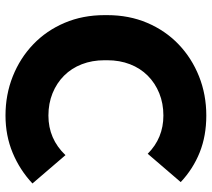

<svg xmlns="http://www.w3.org/2000/svg" viewBox="-56 -699 770 698"><g transform="rotate(90 329.0 -350.0)"><path d="M400 15Q324 15 257.5 -11.5Q191 -38 141 -86Q91 -134 63 -200Q35 -266 35 -345V-355Q35 -434 63 -500Q91 -566 141 -614Q191 -662 257.5 -688.5Q324 -715 400 -715Q474 -715 534 -691Q594 -667 642 -622L539 -502Q482 -559 400 -559Q356 -559 319 -544Q282 -529 255 -502Q228 -475 213.5 -437.5Q199 -400 199 -355V-345Q199 -300 213.5 -262.5Q228 -225 255 -198Q282 -171 319 -156Q356 -141 400 -141Q485 -141 544 -203L647 -83Q598 -37 535.5 -11Q473 15 400 15Z"/></g></svg>

Font: SUSE ExtraBold
Style: Regular
Weight: 800
Designer: Rene Bieder
Foundry: SUSE
Version: Version 1.000